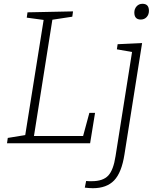

<svg xmlns="http://www.w3.org/2000/svg" viewBox="-20 -755 827 1012"><path d="M451 -160H481L455 0H17L21 -28L113 -43L210 -650L121 -662L125 -690L365 -695L361 -667L256 -651L159 -38H418ZM427 234 434 199Q442 200 449.5 200Q457 200 464 200Q523 200 550.5 170.5Q578 141 589 68L676 -481L596 -495L600 -522L729 -528L636 59Q621 155 581.5 196Q542 237 469 237Q457 237 447.5 236Q438 235 427 234ZM722 -652Q688 -652 688 -689Q688 -708 700 -721.5Q712 -735 731 -735Q765 -735 765 -698Q765 -678 753 -665Q741 -652 722 -652Z"/></svg>

Font: Bitter Light
Style: Italic
Weight: 300
Italic angle: -9°
Designer: Sol Matas, and Bitter project Authors
Foundry: Sol Matas
Version: Version 2.001